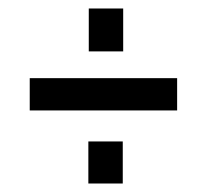

<svg xmlns="http://www.w3.org/2000/svg" viewBox="-20 -433 485 452"><path d="M189 -312V-413H270V-312ZM188 -1V-100H269V-1ZM50 -173V-249H397V-173Z"/></svg>

Font: Marvel
Style: Bold
Weight: 700
Designer: Carolina Trebol
Foundry: Carolina Trebol
Version: Version 1.001